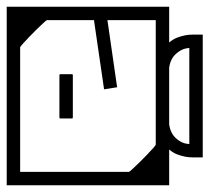

<svg xmlns="http://www.w3.org/2000/svg" viewBox="-66 -578 624 572"><g transform="rotate(90 246.0 -292.0)"><path d="M-20 -279H20V-120Q20 -118.5 27.8 -110Q35.5 -101.5 47 -89.8Q58.5 -78 70.5 -66.5Q82.5 -55 91 -47.5Q99.5 -40 101 -40Q101 -40 101 -40Q101 -40 101 -40Q101 -40 101 -40Q101 -40 101 -40Q107 -40 123.2 -40Q139.5 -40 160.2 -40Q181 -40 201.2 -40Q221.5 -40 235.5 -40Q249.5 -40 252 -40Q252 -30.5 252 -20.2Q252 -10 252 0Q252 0 252 0Q252 0 252 0Q252 0 252 0Q252 0 252 0Q252 0 252 0Q252 0 232.2 0Q212.5 0 181.8 0Q151 0 116 0Q81 0 50.2 0Q19.5 0 -0.2 0Q-20 0 -20 0Q-20 0 -20 0Q-20 0 -20 0Q-20 0 -20 0Q-20 0 -20 0Q-20 0 -20 -14Q-20 -28 -20 -52Q-20 -76 -20 -105.5Q-20 -135 -20 -166.2Q-20 -197.5 -20 -227Q-20 -256.5 -20 -279ZM-20 -235Q-20 -235 -20 -253Q-20 -271 -20 -299.2Q-20 -327.5 -20 -359.5Q-20 -391.5 -20 -419.8Q-20 -448 -20 -466Q-20 -484 -20 -484Q-20 -484 -20 -484Q-20 -484 -20 -484Q-20 -484 -20 -484Q-20 -484 -20 -484Q-20 -484 -0.2 -484Q19.5 -484 50.2 -484Q81 -484 116 -484Q151 -484 181.8 -484Q212.5 -484 232.2 -484Q252 -484 252 -484Q252 -484 252 -484Q252 -484 252 -484Q252 -484 252 -484Q252 -484 252 -484Q252 -484 252 -484Q252 -474.5 252 -464.2Q252 -454 252 -444Q252 -444 228.5 -444Q205 -444 170.5 -444Q136 -444 101.5 -444Q67 -444 43.5 -444Q20 -444 20 -444Q20 -444 20 -444Q20 -444 20 -444Q20 -444 20 -444Q20 -444 20 -444Q20 -444 20 -444Q20 -444 20 -444Q20 -444 20 -444Q20 -444 20 -444Q20 -444 20 -444Q20 -444 20 -444Q20 -444 20 -444Q20 -444 20 -423Q20 -402 20 -370.8Q20 -339.5 20 -308.2Q20 -277 20 -256Q20 -235 20 -235ZM512 -205H472V-364Q472 -365.5 464.2 -374Q456.5 -382.5 445 -394.2Q433.5 -406 421.5 -417.5Q409.5 -429 401 -436.5Q392.5 -444 391 -444Q391 -444 391 -444Q391 -444 391 -444Q391 -444 391 -444Q391 -444 391 -444Q385 -444 368.8 -444Q352.5 -444 331.8 -444Q311 -444 290.8 -444Q270.5 -444 256.5 -444Q242.5 -444 240 -444Q240 -454 240 -464.2Q240 -474.5 240 -484Q240 -484 240 -484Q240 -484 240 -484Q240 -484 240 -484Q240 -484 240 -484Q240 -484 240 -484Q240 -484 259.8 -484Q279.5 -484 310.2 -484Q341 -484 376 -484Q411 -484 441.8 -484Q472.5 -484 492.2 -484Q512 -484 512 -484Q512 -484 512 -484Q512 -484 512 -484Q512 -484 512 -484Q512 -484 512 -484Q512 -484 512 -470Q512 -456 512 -432Q512 -408 512 -378.5Q512 -349 512 -317.5Q512 -286 512 -257Q512 -228 512 -205ZM512 -249Q512 -249 512 -231Q512 -213 512 -184.8Q512 -156.5 512 -124.5Q512 -92.5 512 -64.2Q512 -36 512 -18Q512 0 512 0Q512 0 512 0Q512 0 512 0Q512 0 512 0Q512 0 512 0Q512 0 492.2 0Q472.5 0 441.8 0Q411 0 376 0Q341 0 310.2 0Q279.5 0 259.8 0Q240 0 240 0Q240 0 240 0Q240 0 240 0Q240 0 240 0Q240 0 240 0Q240 0 240 0Q240 -10 240 -20.2Q240 -30.5 240 -40Q240 -40 263.5 -40Q287 -40 321.5 -40Q356 -40 390.5 -40Q425 -40 448.5 -40Q472 -40 472 -40Q472 -40 472 -40Q472 -40 472 -40Q472 -40 472 -40Q472 -40 472 -40Q472 -40 472 -40Q472 -40 472 -40Q472 -40 472 -40Q472 -40 472 -40Q472 -40 472 -40Q472 -40 472 -40Q472 -40 472 -40Q472 -40 472 -61Q472 -82 472 -113.2Q472 -144.5 472 -175.8Q472 -207 472 -228Q472 -249 472 -249ZM512 -128H472Q472 -155.5 472 -172Q472 -188.5 472 -203.8Q472 -219 472 -243Q472 -243 472 -243Q472 -243 472 -243Q472 -243 472 -243Q472 -243 472 -243Q472 -268 472 -281Q472 -294 472 -302.8Q472 -311.5 472 -323.2Q472 -335 472 -358H512ZM185 -157Q185 -157 185 -157Q185 -157 185 -157Q185 -157 185 -157Q185 -157 185 -157Q185 -157 185 -157Q185 -157 185 -157Q185 -157 185 -157Q182 -157 181.5 -157.5Q181 -158 181 -161Q181 -166.5 181 -171.8Q181 -177 181 -182.2Q181 -187.5 181 -193Q181 -196 181.5 -196.5Q182 -197 185 -197Q185 -197 185 -197Q185 -197 185 -197Q185 -197 185 -197Q185 -197 185 -197Q185 -197 185 -197Q185 -197 185 -197Q185 -197 185 -197Q185 -197 203.8 -197Q222.5 -197 247 -197Q271.5 -197 290.2 -197Q309 -197 309 -197Q309 -197 309 -197Q309 -197 309 -197Q312 -197 312.5 -196.5Q313 -196 313 -193Q313 -187.5 313 -182.2Q313 -177 313 -171.8Q313 -166.5 313 -161Q313 -158 312.5 -157.5Q312 -157 309 -157Q309 -157 309 -157Q309 -157 309 -157Q309 -157 290.2 -157Q271.5 -157 247 -157Q222.5 -157 203.8 -157Q185 -157 185 -157ZM1 -314H20Q20 -314 20 -310.5Q20 -307 20 -303.5Q20 -300 20 -300Q20 -300 40.2 -303Q60.5 -306 90.2 -310.2Q120 -314.5 149.8 -318.8Q179.5 -323 199.8 -326Q220 -329 220 -329Q220 -329 220.2 -327Q220.5 -325 221.2 -320.8Q222 -316.5 223 -310Q224 -303.5 224.8 -299Q225.5 -294.5 225.8 -292.2Q226 -290 226 -290Q226 -290 205.2 -287Q184.5 -284 153.8 -279.5Q123 -275 92.2 -270.5Q61.5 -266 40.8 -263Q20 -260 20 -260Q20 -260 20 -255.2Q20 -250.5 20 -245.8Q20 -241 20 -241H1ZM318 -483Q352.5 -484 370.5 -502.8Q388.5 -521.5 389 -544Q389 -544 389 -544Q389 -544 389 -544Q389 -544 389 -544Q389 -544 389 -544Q379.5 -544 359.8 -544Q340 -544 317.5 -544Q295 -544 275.5 -544Q256 -544 246 -544Q228 -544 213.2 -544Q198.5 -544 174.2 -544Q150 -544 103 -544Q103 -544 103 -544Q103 -544 103 -544Q103 -544 103 -544Q103 -544 103 -544Q104 -521.5 121.8 -502.8Q139.5 -484 174 -483V-447Q129.5 -451 105.5 -467.5Q81.5 -484 72.2 -507.5Q63 -531 63 -556Q63 -560 63 -565Q63 -570 63 -574.2Q63 -578.5 63 -581.2Q63 -584 63 -584Q63 -584 63 -584Q63 -584 63 -584Q63 -584 63 -584Q63 -584 63 -584Q117 -584 149.2 -584Q181.5 -584 199.5 -584Q217.5 -584 227.2 -584Q237 -584 246 -584Q253.5 -584 269.2 -584Q285 -584 321.8 -584Q358.5 -584 429 -584Q429 -584 429 -584Q429 -584 429 -584Q429 -584 429 -584Q429 -584 429 -584Q429 -584 429 -581.2Q429 -578.5 429 -574.2Q429 -570 429 -565Q429 -560 429 -556Q429 -531 419.8 -507.5Q410.5 -484 386.5 -467.5Q362.5 -451 318 -447Z"/></g></svg>

Font: Honk
Style: Regular
Weight: 400
Designer: Noopur Datye & Yesha Goshar
Foundry: Ek Type
Version: Version 1.000